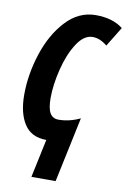

<svg xmlns="http://www.w3.org/2000/svg" viewBox="-102 -784 710 1070"><g transform="rotate(10 253.0 -249.0)"><path d="M200 9Q115 9 75 -52.5Q35 -114 35 -218Q35 -334 73.5 -452Q112 -570 184 -647Q256 -724 352 -724Q448 -724 506 -678L438 -567Q397 -601 356 -601Q306 -601 266.5 -539.5Q227 -478 205 -389Q183 -300 183 -225Q183 -167 198.5 -140.5Q214 -114 247 -114Q308 -114 369 -143L291 226H154Z"/></g></svg>

Font: Noto Sans Display Ex Bold Cond
Style: Italic
Weight: 800
Width: 3
Italic angle: -12°
Designer: Monotype Design team
Foundry: Monotype Imaging Inc.
Version: Version 1.000